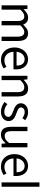

<svg xmlns="http://www.w3.org/2000/svg" viewBox="1572 -2408 849 4033"><g transform="rotate(90 1996.5 -391.5)"><path d="M92 -543H167L175 -464H178Q213 -503 255.5 -530Q298 -557 347 -557Q410 -557 445 -529Q480 -501 497 -453Q539 -499 582.5 -528Q626 -557 676 -557Q761 -557 801 -503Q841 -449 841 -344V0H750V-332Q750 -409 725.5 -443Q701 -477 649 -477Q588 -477 512 -394V0H421V-332Q421 -409 396.5 -443Q372 -477 320 -477Q257 -477 183 -394V0H92Z M1237 13Q1183 13 1135.5 -6Q1088 -25 1053 -61.5Q1018 -98 997.5 -151Q977 -204 977 -271Q977 -337 997.5 -390Q1018 -443 1052 -480Q1086 -517 1130.5 -537Q1175 -557 1222 -557Q1274 -557 1314 -539Q1354 -521 1381.5 -487.5Q1409 -454 1423.5 -407Q1438 -360 1438 -302Q1438 -287 1437 -273.5Q1436 -260 1434 -250H1068Q1073 -162 1121.5 -111Q1170 -60 1248 -60Q1288 -60 1321 -71.5Q1354 -83 1384 -103L1417 -43Q1381 -20 1337 -3.5Q1293 13 1237 13ZM1358 -315Q1358 -398 1322.5 -441Q1287 -484 1223 -484Q1194 -484 1167.5 -472.5Q1141 -461 1120 -439.5Q1099 -418 1085 -386.5Q1071 -355 1067 -315Z M1572 -543H1647L1655 -465H1658Q1697 -503 1740.5 -530Q1784 -557 1840 -557Q1926 -557 1966 -503Q2006 -449 2006 -344V0H1915V-332Q1915 -409 1890.5 -443Q1866 -477 1812 -477Q1770 -477 1737 -456Q1704 -435 1663 -394V0H1572Z M2325 13Q2267 13 2214 -8.5Q2161 -30 2122 -62L2167 -122Q2202 -93 2240.5 -75.5Q2279 -58 2328 -58Q2382 -58 2408.5 -83Q2435 -108 2435 -143Q2435 -164 2424 -179Q2413 -194 2395.5 -206Q2378 -218 2355.5 -227.5Q2333 -237 2311 -246Q2282 -256 2253.5 -269Q2225 -282 2201.5 -300.5Q2178 -319 2163.5 -343.5Q2149 -368 2149 -403Q2149 -435 2161.5 -463Q2174 -491 2198 -512Q2222 -533 2257 -545Q2292 -557 2336 -557Q2387 -557 2430 -539Q2473 -521 2505 -496L2461 -437Q2432 -458 2402.5 -471.5Q2373 -485 2336 -485Q2285 -485 2261 -462Q2237 -439 2237 -407Q2237 -387 2247 -373.5Q2257 -360 2274 -349.5Q2291 -339 2312.5 -330.5Q2334 -322 2357 -313Q2387 -302 2416.5 -289Q2446 -276 2469.5 -257.5Q2493 -239 2508 -213Q2523 -187 2523 -148Q2523 -115 2510 -85.5Q2497 -56 2472 -34.5Q2447 -13 2410 0Q2373 13 2325 13Z M2809 13Q2723 13 2683.5 -41Q2644 -95 2644 -199V-543H2735V-210Q2735 -134 2759 -100Q2783 -66 2837 -66Q2879 -66 2912 -87.5Q2945 -109 2984 -158V-543H3075V0H2999L2992 -85H2989Q2951 -41 2908 -14Q2865 13 2809 13Z M3477 13Q3423 13 3375.5 -6Q3328 -25 3293 -61.5Q3258 -98 3237.5 -151Q3217 -204 3217 -271Q3217 -337 3237.5 -390Q3258 -443 3292 -480Q3326 -517 3370.5 -537Q3415 -557 3462 -557Q3514 -557 3554 -539Q3594 -521 3621.5 -487.5Q3649 -454 3663.5 -407Q3678 -360 3678 -302Q3678 -287 3677 -273.5Q3676 -260 3674 -250H3308Q3313 -162 3361.5 -111Q3410 -60 3488 -60Q3528 -60 3561 -71.5Q3594 -83 3624 -103L3657 -43Q3621 -20 3577 -3.5Q3533 13 3477 13ZM3598 -315Q3598 -398 3562.5 -441Q3527 -484 3463 -484Q3434 -484 3407.5 -472.5Q3381 -461 3360 -439.5Q3339 -418 3325 -386.5Q3311 -355 3307 -315Z M3812 0V-796H3903V0Z"/></g></svg>

Font: SpoqaHanSansJP-Regular
Style: Regular
Weight: 400
Designer: [Source Han Sans]
Ryoko NISHIZUKA  (kana & ideographs); Paul D. Hunt (Latin, Greek & Cyrillic); Wenlong ZHANG  (bopomofo
Foundry: Spoqa (http://bi.spoqa.com)
Version: Version 1.002.20150607